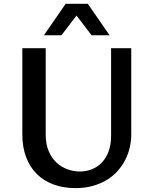

<svg xmlns="http://www.w3.org/2000/svg" viewBox="-20 -965 804 995"><path d="M216.8 -715.3V-267.6Q216.8 -218.3 232.2 -182.1Q247.6 -146 272.7 -122.6Q297.9 -99.1 329.6 -87.6Q361.3 -76.2 393.6 -76.2Q426.8 -76.2 456.3 -87.9Q485.8 -99.6 507.8 -122.6Q529.8 -145.5 542.7 -180.2Q555.7 -214.8 555.7 -261.2V-715.3H660.2V-268.1Q660.2 -234.9 652.6 -201.4Q645 -168 629.4 -137.2Q613.8 -106.4 590.1 -79.6Q566.4 -52.7 534.2 -33Q502 -13.2 461.2 -1.7Q420.4 9.8 371.1 9.8Q309.6 9.8 258.8 -8.5Q208 -26.9 171.6 -62.5Q135.3 -98.1 115.5 -150.1Q95.7 -202.1 95.7 -269.5V-715.3ZM207.5 -782.2 320.3 -945.3H435.1L547.9 -782.2H454.6L376.5 -884.3L298.3 -782.2Z"/></svg>

Font: Proza Libre
Style: Medium
Weight: 500
Designer: Jasper de Waard
Foundry: Jasper de Waard
Version: Version 1.000; ttfautohint (v1.4.1.8-43bc)